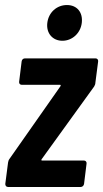

<svg xmlns="http://www.w3.org/2000/svg" viewBox="-20 -743 410 763"><path d="M228 -581C267 -581 300 -611 305 -652C310 -694 286 -723 246 -723C206 -723 173 -694 168 -652C163 -611 189 -581 228 -581ZM12 0H301C307 0 313 -5 314 -12L324 -93C325 -100 320 -105 314 -105H148C144 -105 143 -107 146 -111L354 -399C357 -404 359 -409 359 -414L370 -499C371 -506 366 -511 360 -511H79C72 -511 67 -506 66 -499L56 -418C55 -411 60 -406 66 -406H218C222 -406 222 -404 220 -400L18 -112C14 -107 13 -102 12 -97L1 -12C1 -5 5 0 12 0Z"/></svg>

Font: Barlow Condensed SemiBold
Style: Italic
Weight: 600
Width: 3
Italic angle: -7°
Designer: Jeremy Tribby
Foundry: Tribby Type
Version: Version 1.422;hotconv 1.0.109;makeotfexe 2.5.65596